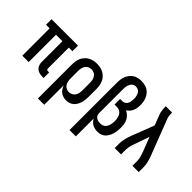

<svg xmlns="http://www.w3.org/2000/svg" viewBox="-74 -1338 2148 2148"><g transform="rotate(45 1000.0 -264.0)"><path d="M443 8H423Q399 8 376.5 2.5Q354 -3 336 -18Q318 -33 309.5 -55.5Q301 -78 301 -101V-432H199V0H98V-432H41V-520H459V-432H402V-101Q402 -97 403 -92.5Q404 -88 407 -85Q410 -82 414 -81Q418 -80 423 -80H443Z M560 215V-320Q560 -347 564 -374Q568 -401 579 -425.5Q590 -450 608.5 -470.5Q627 -491 650.5 -504Q674 -517 700.5 -522.5Q727 -528 754 -528Q781 -528 807.5 -522.5Q834 -517 857.5 -504Q881 -491 899.5 -470.5Q918 -450 929 -425.5Q940 -401 944 -374Q948 -347 948 -320V-200Q948 -176 945.5 -151.5Q943 -127 936 -104Q929 -81 916.5 -59.5Q904 -38 886 -22.5Q868 -7 844.5 0.5Q821 8 796 8Q774 8 751.5 1.5Q729 -5 711 -19Q693 -33 680.5 -52Q668 -71 660 -93V215ZM754 -80Q776 -80 795.5 -89.5Q815 -99 827 -117Q839 -135 843.5 -156.5Q848 -178 848 -200V-320Q848 -342 843.5 -363.5Q839 -385 827 -403Q815 -421 795.5 -430.5Q776 -440 754 -440Q732 -440 712.5 -430.5Q693 -421 681 -403Q669 -385 664.5 -363.5Q660 -342 660 -320V-200Q660 -178 664.5 -156.5Q669 -135 681 -117Q693 -99 712.5 -89.5Q732 -80 754 -80Z M1060 215V-535Q1060 -561 1063.5 -587Q1067 -613 1077 -637.5Q1087 -662 1103.5 -683Q1120 -704 1142 -718Q1164 -732 1190 -737.5Q1216 -743 1242 -743Q1268 -743 1293.5 -737.5Q1319 -732 1341 -719Q1363 -706 1379.5 -685.5Q1396 -665 1406 -641.5Q1416 -618 1420 -592.5Q1424 -567 1424 -541Q1424 -519 1420.5 -497Q1417 -475 1408 -454.5Q1399 -434 1384.5 -417Q1370 -400 1351 -389Q1375 -377 1395 -358Q1415 -339 1427.5 -315Q1440 -291 1444 -264Q1448 -237 1448 -209Q1448 -184 1445 -159.5Q1442 -135 1435 -111Q1428 -87 1416 -64.5Q1404 -42 1386 -25Q1368 -8 1344 0Q1320 8 1295 8Q1274 8 1254 4Q1234 0 1216 -9.5Q1198 -19 1183.5 -34.5Q1169 -50 1160 -68V215ZM1253 -80Q1268 -80 1283 -85Q1298 -90 1309.5 -100Q1321 -110 1328.5 -124Q1336 -138 1340 -152.5Q1344 -167 1346 -182.5Q1348 -198 1348 -214Q1348 -229 1346 -244Q1344 -259 1339.5 -274Q1335 -289 1327 -302Q1319 -315 1307 -324.5Q1295 -334 1280 -338.5Q1265 -343 1250 -343H1214V-431H1250Q1268 -431 1284.5 -441Q1301 -451 1309.5 -467.5Q1318 -484 1321 -502.5Q1324 -521 1324 -539Q1324 -553 1322.5 -566Q1321 -579 1317.5 -592Q1314 -605 1307.5 -617Q1301 -629 1291 -637.5Q1281 -646 1268 -650.5Q1255 -655 1242 -655Q1228 -655 1215 -650.5Q1202 -646 1192.5 -636.5Q1183 -627 1176.5 -614.5Q1170 -602 1166.5 -589Q1163 -576 1161.5 -562.5Q1160 -549 1160 -535V-150L1161 -142Q1162 -127 1171 -113.5Q1180 -100 1193 -92.5Q1206 -85 1221.5 -82.5Q1237 -80 1253 -80Z M1560 0V-74Q1560 -112 1569.5 -150Q1579 -188 1593 -225L1697 -495L1650 -618Q1640 -644 1636.5 -672Q1633 -700 1633 -728V-735H1733V-728Q1733 -708 1735 -688Q1737 -668 1744 -649L1907 -225Q1921 -188 1930.5 -150Q1940 -112 1940 -74V0H1840V-74Q1840 -104 1832 -134Q1824 -164 1813 -193L1747 -364L1687 -194Q1682 -180 1677 -165Q1672 -150 1668.5 -135Q1665 -120 1662.5 -104.5Q1660 -89 1660 -74V0Z"/></g></svg>

Font: Iosevka Term Curly Semibold
Style: Regular
Weight: 600
Designer: Belleve Invis
Foundry: Belleve Invis
Version: Version 32.3.0